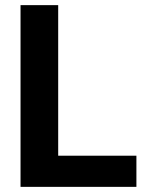

<svg xmlns="http://www.w3.org/2000/svg" viewBox="-20 -727 586 747"><path d="M59.9 -707H206.4V-121.2H510.7V0H59.9Z"/></svg>

Font: Pretendard JP Variable
Style: Regular
Weight: 400
Designer: Base glyphs from Inter by Rasmus Andersson; Hangul glyphs from Noto Sans CJK(Source Han Sans) by Jang Soo-young and Kang
Foundry: Kil Hyung-jin
Version: Version 1.307;Glyphs 3.2 (3192)